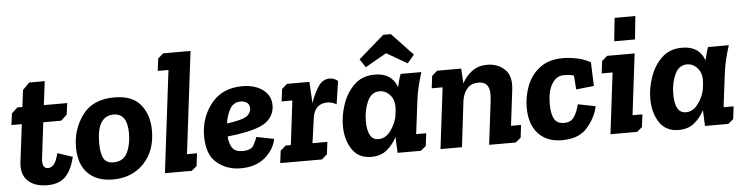

<svg xmlns="http://www.w3.org/2000/svg" viewBox="-44 -891 4286 1105"><g transform="rotate(-5 2099.0 -339.0)"><path d="M24 -420 58 -451H87L99 -548L138 -588H228L211 -451H346L337 -385L303 -353H199L174 -147Q167 -88 204 -88Q220 -88 235.5 -102.5Q251 -117 264 -169L351 -140Q332 -62 295 -26Q258 10 191 10Q119 10 79.5 -27.5Q40 -65 48 -135L75 -353H15Z M374 -194Q374 -297 434 -378.5Q494 -460 619 -460Q722 -460 770 -401Q818 -342 818 -251Q818 -134 749.5 -62Q681 10 570 10Q478 10 426 -42.5Q374 -95 374 -194ZM509 -205Q509 -151 523.5 -119.5Q538 -88 582 -88Q639 -88 662 -135Q685 -182 685 -247Q685 -362 606 -362Q509 -362 509 -205Z M890 -661 921 -688H1079L1007 -98H1065L1056 -25L1026 0H871L943 -590H881Z M1327 -88Q1378 -88 1393 -116.5Q1408 -145 1413 -162L1514 -142Q1504 -83 1450.5 -36.5Q1397 10 1308 10Q1228 10 1171 -38Q1114 -86 1114 -192Q1114 -300 1178 -380Q1242 -460 1358 -460Q1430 -460 1476 -426Q1522 -392 1522 -336Q1522 -286 1487 -250.5Q1452 -215 1361 -196Q1309 -185 1249 -179Q1252 -136 1269 -112Q1286 -88 1327 -88ZM1296 -261Q1356 -272 1374 -290Q1392 -308 1392 -328Q1392 -353 1376 -363Q1360 -373 1341 -373Q1299 -373 1278.5 -336.5Q1258 -300 1252 -254Q1264 -256 1275 -257.5Q1286 -259 1296 -261Z M1616 -451H1745L1752 -327Q1767 -374 1793.5 -417Q1820 -460 1861 -460Q1889 -460 1910 -442L1890 -309Q1862 -324 1838 -324Q1770 -324 1754 -254L1732 -98H1818L1809 -27L1778 0H1537L1546 -71L1577 -98H1607L1638 -353H1576L1585 -424Z M2236 -684 2358 -555 2318 -508 2199 -577 2076 -507 2044 -555 2192 -684ZM2392 -451Q2379 -410 2369.5 -371Q2360 -332 2355 -291L2331 -98H2389L2380 -25L2350 0H2215L2211 -92Q2190 -50 2154 -20Q2118 10 2063 10Q1989 10 1952 -46Q1915 -102 1915 -183Q1915 -244 1937 -308Q1959 -372 2005 -416Q2051 -460 2123 -460Q2221 -460 2251 -376Q2255 -395 2260 -413.5Q2265 -432 2272 -451ZM2143 -362Q2095 -362 2072 -311.5Q2049 -261 2049 -198Q2049 -88 2113 -88Q2153 -88 2182.5 -127Q2212 -166 2221 -210L2225 -244Q2231 -300 2204.5 -331Q2178 -362 2143 -362Z M2483 -451H2622L2627 -365Q2650 -408 2686 -434Q2722 -460 2772 -460Q2833 -460 2873.5 -422Q2914 -384 2904 -304L2879 -98H2937L2928 -25L2898 0H2744L2775 -254Q2782 -312 2766.5 -337Q2751 -362 2714 -362Q2672 -362 2649 -336Q2626 -310 2619 -267L2587 0H2463L2506 -353H2443L2452 -424Z M3206 -362Q3165 -362 3138.5 -320.5Q3112 -279 3112 -200Q3112 -149 3127.5 -118.5Q3143 -88 3186 -88Q3223 -88 3241.5 -113.5Q3260 -139 3273 -188L3374 -168Q3361 -104 3312 -47Q3263 10 3165 10Q3077 10 3027.5 -44Q2978 -98 2978 -195Q2978 -259 3001.5 -320Q3025 -381 3076.5 -420.5Q3128 -460 3211 -460Q3245 -460 3289 -451.5Q3333 -443 3369 -422L3374 -285L3271 -274L3265 -354Q3248 -360 3234.5 -361Q3221 -362 3206 -362Z M3513 -531 3527 -665H3647L3633 -531ZM3434 -424 3465 -451H3624L3581 -98H3638L3629 -25L3599 0H3445L3488 -353H3425Z M4168 -451Q4155 -410 4145.5 -371Q4136 -332 4131 -291L4107 -98H4165L4156 -25L4126 0H3991L3987 -92Q3966 -50 3930 -20Q3894 10 3839 10Q3765 10 3728 -46Q3691 -102 3691 -183Q3691 -244 3713 -308Q3735 -372 3780.5 -416Q3826 -460 3899 -460Q3997 -460 4027 -376Q4032 -395 4036.5 -413.5Q4041 -432 4048 -451ZM3919 -362Q3871 -362 3848 -311.5Q3825 -261 3825 -198Q3825 -88 3889 -88Q3930 -88 3959 -127Q3988 -166 3997 -210L4001 -244Q4007 -300 3980.5 -331Q3954 -362 3919 -362Z"/></g></svg>

Font: Zilla Slab
Style: Bold Italic
Weight: 700
Italic angle: -6°
Designer: Typotheque.com
Foundry: Typotheque type foundry
Version: Version 1.1; 2017; ttfautohint (v1.6)